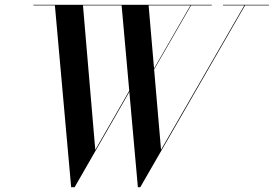

<svg xmlns="http://www.w3.org/2000/svg" viewBox="-20 -770 1140 800"><path d="M554.5 10 486.5 -750H599L651 -146L999.5 -750H1002.5L564.5 10ZM276.5 10 208.5 -750H325.5L377 -145.5L538 -425.5H541L291 10ZM119.5 -747.5V-750H862.5V-747.5ZM583 -417 775 -750H777.5L585.5 -417ZM909 -747.5V-750H1100.5V-747.5Z"/></svg>

Font: Bodoni Moda 72pt Medium
Style: Italic
Weight: 500
Italic angle: -13°
Designer: Owen Earl
Foundry: indestructible type
Version: Version 2.004